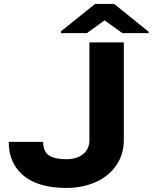

<svg xmlns="http://www.w3.org/2000/svg" viewBox="-20 -921 756 951"><path d="M422.9 -226.6V-710.9H593.3V-226.6Q593.3 -156.2 555.9 -102.1Q518.6 -47.9 453.9 -19Q389.2 9.8 308.1 9.8Q223.6 9.8 160.6 -14.2Q97.7 -38.1 60.5 -90.1Q23.4 -142.1 23.4 -218.3H193.8Q193.8 -169.9 223.1 -151.1Q252.4 -132.3 308.1 -132.3Q360.4 -132.3 391.6 -157.7Q422.9 -183.1 422.9 -226.6ZM281.7 -765.6 450.7 -901.4H545.9L716.3 -763.7V-756.8H586.4L498 -820.3L410.2 -756.8H281.7Z"/></svg>

Font: Bert Sans Black
Style: Regular
Weight: 900
Designer: Christian Robertson, Adam Twardoch, & Cristiano Sobral
Foundry: Google
Version: Version 12.135;January 10, 2020;FontCreator 12.0.0.2547 64-b